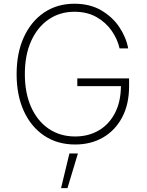

<svg xmlns="http://www.w3.org/2000/svg" viewBox="-20 -757 780 1019"><path d="M614.7 -500Q603.7 -549 572.8 -593.6Q541.9 -638.1 492.2 -666.4Q442.5 -694.6 375 -694.6Q297.9 -694.6 238.5 -654.1Q179 -613.6 145.4 -539.4Q111.9 -465.2 111.9 -363.6Q111.9 -263.1 145.2 -188.7Q178.6 -114.3 238.8 -73.5Q299 -32.7 378.9 -32.7Q449.2 -32.7 503.9 -64.6Q558.6 -96.6 589.8 -156.4Q621.1 -216.3 621.8 -299.7H390.3V-340.9H665.1V-299.7Q665.1 -203.5 628.2 -134.1Q591.3 -64.6 526.8 -27.3Q462.4 9.9 378.9 9.9Q285.2 9.9 215.2 -36.6Q145.2 -83.1 106.7 -167.1Q68.2 -251.1 68.2 -363.6Q68.2 -476.6 106.9 -560.5Q145.6 -644.5 214.7 -690.9Q283.7 -737.2 375 -737.2Q457.4 -737.2 517.4 -702.1Q577.4 -666.9 613.6 -612.6Q649.9 -558.2 660.2 -500ZM304 241.5 348.4 57.5H393.5L338.1 241.5Z"/></svg>

Font: Inter Extra Light BETA
Style: Regular
Weight: 200
Designer: Rasmus Andersson
Foundry: rsms
Version: Version 3.011;git-f93a4a705